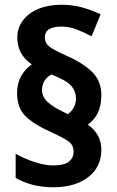

<svg xmlns="http://www.w3.org/2000/svg" viewBox="-20 -782 491 809"><path d="M52 -391Q52 -431 69 -461Q86 -491 114 -511Q53 -552 53 -623Q53 -665 77 -696.5Q101 -728 143 -745Q185 -762 239 -762Q283 -762 323 -751.5Q363 -741 404 -722L366 -629Q334 -646 302.5 -658Q271 -670 239 -670Q169 -670 169 -624Q169 -598 193 -582Q217 -566 263 -546Q327 -518 367 -480Q407 -442 407 -382Q407 -337 392.5 -307Q378 -277 350 -257Q407 -217 407 -151Q407 -78 351.5 -35.5Q296 7 205 7Q156 7 117 -3.5Q78 -14 46 -32V-134Q81 -114 125 -99.5Q169 -85 203 -85Q251 -85 270.5 -101Q290 -117 290 -142Q290 -159 283 -171Q276 -183 255.5 -195Q235 -207 196 -225Q122 -258 87 -293Q52 -328 52 -391ZM157 -403Q157 -374 181.5 -351.5Q206 -329 254 -307L266 -301Q281 -312 290.5 -328.5Q300 -345 300 -368Q300 -398 279.5 -421Q259 -444 197 -468Q180 -460 168.5 -443Q157 -426 157 -403Z"/></svg>

Font: Noto Sans Gujarati SemiCondensed
Style: Bold
Weight: 700
Width: 4
Designer: Jelle Bosma - Monotype Design Team, Universal Thirst
Foundry: Monotype Imaging Inc.
Version: Version 2.106; ttfautohint (v1.8.4.7-5d5b)